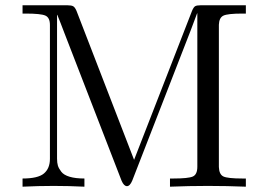

<svg xmlns="http://www.w3.org/2000/svg" viewBox="-20 -703 1012 723"><path d="M64.9 0V-30.8Q123 -30.8 145.5 -49.8Q168 -68.8 168 -105V-608.9Q168 -636.7 150.9 -644.3Q133.8 -651.9 76.2 -651.9H64.9V-683.1H234.9Q249 -683.1 255.6 -679.4Q262.2 -675.8 268.1 -662.1L484.9 -101.1L703.1 -662.1Q709 -676.3 715.1 -679.7Q721.2 -683.1 734.9 -683.1H905.8V-651.9H893.1Q836.9 -651.9 821 -644Q805.2 -636.2 804.2 -609.9V-74.2Q805.2 -46.4 821 -38.6Q836.9 -30.8 893.1 -30.8H905.8V0Q834 -2.9 762.9 -2.9Q691.9 -2.9 620.1 0V-30.8H632.8Q689 -30.8 706.1 -38.3Q723.1 -45.9 723.1 -75.2V-652.8H722.2L698.2 -588.9L478 -22.9Q469.2 -2 458 -2Q446.8 -2 438 -22L221.2 -582Q217.3 -593.3 208.7 -614.7Q200.2 -636.2 195.8 -647H194.8V-106Q194.8 -89.8 198 -79.3Q201.2 -68.8 210.7 -56.4Q220.2 -43.9 242.2 -37.4Q264.2 -30.8 297.9 -30.8V0Q239.7 -2.9 182.1 -2.9Q124 -2.9 64.9 0Z"/></svg>

Font: CMU Serif Upright Italic
Style: UprightItalic
Weight: 500
Version: Version 0.7.0